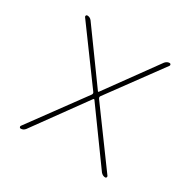

<svg xmlns="http://www.w3.org/2000/svg" viewBox="-123 -640 756 760"><g transform="rotate(30 255.0 -260.0)"><path d="M63 0Q59 0 57.5 -3.5Q56 -7 58 -10L239 -257Q244 -264 239 -270L63 -510Q61 -513 62.5 -516.5Q64 -520 68 -520Q80 -520 88 -510L254 -281Q254 -280 256 -280Q258 -280 258 -281L424 -510Q433 -520 444 -520Q448 -520 449.5 -516.5Q451 -513 449 -510L273 -270Q268 -264 273 -257L454 -10Q456 -7 454.5 -3.5Q453 0 449 0Q438 0 429 -10L258 -246H256H254L83 -10Q75 0 63 0Z"/></g></svg>

Font: Rounded Mplus 1c Thin
Style: Regular
Weight: 250
Version: Version 1.059.20150529